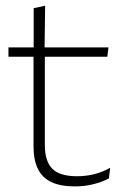

<svg xmlns="http://www.w3.org/2000/svg" viewBox="-20 -641 436 670"><path d="M242 9.5Q190.5 9.5 158.8 -5.8Q127 -21 112 -52.2Q97 -83.5 97 -130.5V-459H136.5V-134.5Q136.5 -79 162.2 -52.5Q188 -26 249 -26Q279.5 -26 308.8 -33.2Q338 -40.5 364.5 -55.5L360 -18.5Q337 -6 305.8 1.8Q274.5 9.5 242 9.5ZM354.5 -443H9.5V-475.5H358.5ZM135.5 -469.5H97.5V-612.5L137.5 -621Z"/></svg>

Font: Anek Kannada Medium ExtraLight
Style: Regular
Weight: 250
Version: Version 1.003